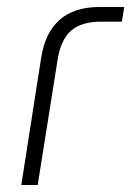

<svg xmlns="http://www.w3.org/2000/svg" viewBox="-20 -530 376 550"><path d="M41 0 98 -365Q109 -436 150.5 -473Q192 -510 266 -510H336L329 -468H270Q213 -468 183.5 -442Q154 -416 145 -359L88 0Z"/></svg>

Font: MuseoModerno ExtraLight
Style: Italic
Weight: 250
Italic angle: -9°
Designer: Pablo Cosgaya, Héctor Gatti, Marcela Romero, and the Authors of The MuseoModerno Project.
Foundry: Omnibus-Type Team
Version: Version 1.003